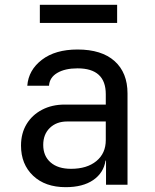

<svg xmlns="http://www.w3.org/2000/svg" viewBox="-20 -765 640 795"><path d="M252 10Q167 10 117 -37.5Q67 -85 67 -162Q67 -213 90 -251Q113 -289 154 -310.5Q195 -332 248 -332H418V-375Q418 -482 301 -482Q249 -482 217 -463Q185 -444 183 -410H93Q98 -475 153.5 -517.5Q209 -560 301 -560Q401 -560 454.5 -512Q508 -464 508 -378V0H419V-100H417Q409 -49 366 -19.5Q323 10 252 10ZM274 -66Q340 -66 379 -98Q418 -130 418 -185V-262H258Q214 -262 186.5 -235.5Q159 -209 159 -165Q159 -119 189.5 -92.5Q220 -66 274 -66ZM145 -670V-745H465V-670Z"/></svg>

Font: JetBrainsMonoNL NF
Style: Regular
Weight: 400
Designer: Philipp Nurullin, Konstantin Bulenkov
Foundry: JetBrains
Version: Version 2.304; ttfautohint (v1.8.4.7-5d5b);Nerd Fonts 3.2.1